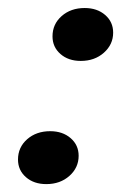

<svg xmlns="http://www.w3.org/2000/svg" viewBox="-20 -448 327 479"><path d="M181.5 -296Q150.5 -296 130.8 -313.3Q111 -330.5 111 -357.3Q111 -387.8 133.8 -407.9Q156.6 -428 191.3 -428Q222.3 -428 242.3 -410.7Q262.3 -393.4 262.3 -366.6Q262.3 -337 239.2 -316.5Q216.2 -296 181.5 -296ZM95.5 11.3Q64.5 11.3 44.7 -6Q24.9 -23.3 24.9 -50Q24.9 -80.5 47.7 -100.6Q70.6 -120.7 105.2 -120.7Q136.2 -120.7 156.2 -103.4Q176.2 -86.1 176.2 -59.3Q176.2 -29.7 153.2 -9.2Q130.2 11.3 95.5 11.3Z"/></svg>

Font: Playfair 5pt SemiExpanded Light 12pt
Style: Italic
Weight: 300
Italic angle: -15.6°
Version: Version 2.000;gftools[0.9.28]